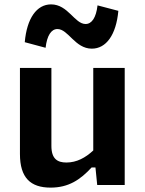

<svg xmlns="http://www.w3.org/2000/svg" viewBox="-20 -844 660 876"><path d="M71 -534V-141.5C71 -33 119 12 211 12C292.5 12 346 -23.5 398 -80H415.5L423.5 0H549V-534H405.5V-157.5C370 -124.5 330 -102.5 283 -102.5C242.5 -102.5 214.5 -118.5 214.5 -178.5V-534ZM213 -824C147.5 -824 102.5 -760.5 93 -651.5L188 -626C194.5 -682.5 214 -711.5 242 -711.5C291.5 -711.5 322 -622 399 -622C464.5 -622 510 -685 520 -794.5L425 -819.5C418.5 -763 398.5 -734.5 370.5 -734.5C320.5 -734.5 290.5 -824 213 -824Z"/></svg>

Font: Monaspace Neon
Style: Bold
Weight: 700
Designer: Riley Cran & the Lettermatic Team
Foundry: Lettermatic
Version: Version 1.200 (Monaspace Neon)